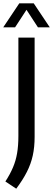

<svg xmlns="http://www.w3.org/2000/svg" viewBox="-44 -967 321 1159"><path d="M54 172 -11.5 128.5Q17 84.5 34.2 44Q51.5 3.5 59.2 -42Q67 -87.5 67 -147V-740H165V-141Q165 -79 153.8 -28Q142.5 23 118 71.2Q93.5 119.5 54 172ZM-24.5 -802 72.5 -947H159.5L256.5 -802H185L109 -918.5H123L47 -802Z"/></svg>

Font: Encode Sans SC Condensed Medium
Style: Regular
Weight: 500
Width: 3
Designer: Multiple Designers
Foundry: Impallari Type
Version: Version 3.002